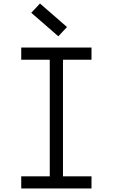

<svg xmlns="http://www.w3.org/2000/svg" viewBox="-20 -1070 640 1090"><path d="M262.5 0V-800H337.5V0ZM100.5 0V-69H499.5V0ZM100.5 -731V-800H499.5V-731ZM311 -864 157.5 -997.5 207 -1050 360.5 -916.5Z"/></svg>

Font: Victor Mono Thin
Style: Regular
Weight: 100
Monospace: yes
Designer: Rune Bjørnerås
Version: Version 1.561;gftools[0.9.30]